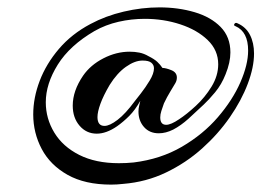

<svg xmlns="http://www.w3.org/2000/svg" viewBox="-20 -487 708 520"><path d="M281 13Q210 13 163 -13.5Q116 -40 93 -83.5Q70 -127 70 -177Q70 -222 87.5 -268Q105 -314 139.5 -354.5Q174 -395 225 -422Q266 -444 315 -455.5Q364 -467 412 -467Q463 -467 507 -454Q551 -441 577.5 -414Q604 -387 604 -345Q604 -318 591 -286Q580 -258 562.5 -237Q545 -216 532 -204Q511 -184 490.5 -165.5Q470 -147 449 -136Q429 -126 410 -126Q385 -126 370 -143Q355 -160 355 -185Q355 -189 355.5 -193Q356 -197 357 -201L360 -214Q346 -189 330 -173Q314 -157 297 -145Q268 -125 242 -125Q214 -125 195.5 -146.5Q177 -168 177 -201Q177 -241 205 -282Q225 -311 260 -329Q295 -347 331 -347Q345 -347 357.5 -344.5Q370 -342 382 -335Q398 -327 406 -319.5Q414 -312 420 -303Q429 -303 444 -297Q459 -291 459 -277Q459 -269 455 -262Q451 -255 441.5 -239.5Q432 -224 424 -207Q420 -196 417 -186.5Q414 -177 414 -169Q414 -149 430 -149Q443 -149 465 -164Q485 -177 510 -200Q535 -223 553 -252.5Q571 -282 571 -313Q571 -351 542.5 -378.5Q514 -406 468.5 -421Q423 -436 372 -436Q336 -436 301 -428Q266 -420 236 -403Q169 -364 136.5 -312Q104 -260 104 -210Q104 -166 127 -128Q150 -90 194.5 -67.5Q239 -45 302 -45Q312 -45 322 -45.5Q332 -46 342 -47Q415 -56 472.5 -89.5Q530 -123 570 -169.5Q610 -216 631 -264Q652 -312 652 -350Q652 -401 618 -416Q614 -417 614 -420Q614 -422 616.5 -424Q619 -426 623 -424Q646 -414 657 -392.5Q668 -371 668 -342Q668 -305 651 -260Q634 -215 602.5 -169.5Q571 -124 527.5 -85Q484 -46 430 -20Q376 6 314 11Q305 12 297 12.5Q289 13 281 13ZM263 -146Q277 -146 298.5 -162.5Q320 -179 345 -213Q349 -218 361.5 -234Q374 -250 385.5 -269Q397 -288 397 -302Q397 -311 390 -317Q383 -323 366 -323Q345 -323 321 -306Q297 -289 277 -257Q260 -228 252 -206Q244 -184 244 -170Q244 -146 263 -146Z"/></svg>

Font: Arizonia
Style: Regular
Weight: 400
Designer: Robert E. Leuschke
Foundry: Robert E. Leuschke
Version: Version 1.010; ttfautohint (v1.8.4.7-5d5b)